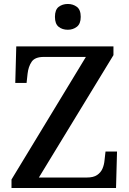

<svg xmlns="http://www.w3.org/2000/svg" viewBox="-20 -948 652 968"><path d="M38 0V-43L413 -661H201Q156 -661 139.5 -636.5Q123 -612 119 -576L114 -530H57L62 -714H552V-670L176 -53H418Q451 -53 469.5 -65.5Q488 -78 496.5 -97.5Q505 -117 507 -140L512 -184H570L565 0ZM322 -798Q294 -798 275.5 -813Q257 -828 257 -863Q257 -899 276 -913.5Q295 -928 322 -928Q348 -928 367.5 -913.5Q387 -899 387 -863Q387 -828 367.5 -813Q348 -798 322 -798Z"/></svg>

Font: Noto Serif Thai Medium
Style: Regular
Weight: 500
Version: Version 2.001